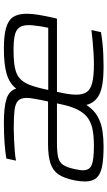

<svg xmlns="http://www.w3.org/2000/svg" viewBox="203 -762 566 1013"><g transform="rotate(-90 486.5 -255.0)"><path d="M221 8Q156 8 115 0Q74 -8 55 -29.5Q36 -51 36 -90Q36 -102 37.5 -116.5Q39 -131 42 -146Q53 -200 73.5 -230Q94 -260 132.5 -272.5Q171 -285 234 -285Q268 -285 306 -285Q344 -285 382.5 -285Q421 -285 458 -285L466 -322Q470 -346 473.5 -364.5Q477 -383 477 -397Q477 -429 461.5 -443.5Q446 -458 411 -462Q376 -466 318 -466Q293 -466 259.5 -464.5Q226 -463 195.5 -460.5Q165 -458 146 -454L157 -505Q191 -511 240 -514.5Q289 -518 345 -518Q430 -518 472.5 -504Q515 -490 526 -453Q554 -489 604 -503.5Q654 -518 737 -518Q808 -518 848 -506Q888 -494 904.5 -468Q921 -442 921 -398Q921 -371 915.5 -336.5Q910 -302 900 -258L895 -238H509Q502 -207 498 -182Q494 -157 494 -137Q494 -100 508.5 -80Q523 -60 558.5 -51.5Q594 -43 655 -43Q682 -43 714.5 -45Q747 -47 778.5 -50Q810 -53 835 -56L824 -6Q803 -2 772 1.5Q741 5 706.5 6.5Q672 8 640 8Q541 8 496 -14Q451 -36 440 -83Q414 -43 379 -23.5Q344 -4 303.5 2Q263 8 221 8ZM224 -43Q269 -43 304.5 -49Q340 -55 366.5 -72Q393 -89 411.5 -122.5Q430 -156 442 -210L448 -238H240Q192 -238 165 -232Q138 -226 124 -206Q110 -186 101 -143Q99 -131 97 -120.5Q95 -110 95 -101Q95 -66 123.5 -54.5Q152 -43 224 -43ZM519 -284H847L850 -300Q853 -312 855 -327.5Q857 -343 859 -359Q861 -375 861 -386Q861 -421 847.5 -438Q834 -455 805 -461Q776 -467 731 -467Q673 -467 637 -460Q601 -453 579.5 -434Q558 -415 544.5 -379Q531 -343 519 -284Z"/></g></svg>

Font: Saira SemiExpanded Light
Style: Italic
Weight: 300
Width: 6
Italic angle: -12°
Designer: Hector Gatti with collaboration of the Omnibus-Type team
Foundry: Omnibus-Type
Version: Version 1.101